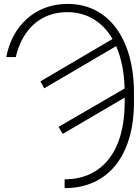

<svg xmlns="http://www.w3.org/2000/svg" viewBox="-20 -758 724 991"><path d="M61.4 -463.4C96.2 -611.5 194.2 -695.7 327.4 -695.3C429.7 -695 509.6 -644.9 560.7 -556.8L188.9 -338.1L208.5 -302.2L579.5 -519.9C605.8 -459.5 621.1 -385.7 623.2 -301.1L282.3 -103.3L303.6 -66.8L623.6 -254.3V-229.8C623.6 16.7 511.7 167.3 313.6 167.6V213.1C538.4 213.1 671.5 43.7 671.5 -229.8V-278.8C671.5 -554.3 542.3 -737.9 329.2 -737.9C157.3 -737.9 41.5 -620.4 12.4 -463.4Z"/></svg>

Font: Karasuma Gothic
Style: Thin
Weight: 200
Designer: Rasmus Andersson / Ryoko Ishizuka
Foundry: rsms
Version: Version 1.00